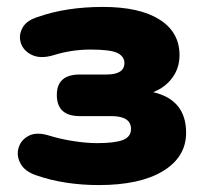

<svg xmlns="http://www.w3.org/2000/svg" viewBox="-20 -523 587 554"><path d="M265 11Q216 11 170.5 4Q125 -3 85 -17Q52 -28 39.5 -50.5Q27 -73 33.5 -96Q40 -119 62.5 -131Q85 -143 121 -132Q153 -122 191 -116Q229 -110 260 -110Q311 -110 334.5 -119Q358 -128 358 -151Q358 -188 301 -188H210Q144 -188 144 -249Q144 -308 210 -308H287Q339 -308 339 -341Q339 -360 319 -370Q299 -380 242 -380Q185 -380 132 -363Q96 -353 72 -364.5Q48 -376 40.5 -398Q33 -420 44.5 -442Q56 -464 89 -474Q171 -503 277 -503Q383 -503 440.5 -466.5Q498 -430 498 -364Q498 -327 477.5 -299Q457 -271 422 -257Q517 -235 517 -140Q517 -70 450.5 -29.5Q384 11 265 11Z"/></svg>

Font: Chiron GoRound TC H
Style: Regular
Weight: 900
Designer: Ryoko NISHIZUKA 西塚涼子 (kana, bopomofo & ideographs); Paul D. Hunt (Latin, Greek & Cyrillic); Sandoll Communications 산돌커뮤니
Foundry: Adobe
Version: Version 1.000;hotconv 1.1.1;makeotfexe 2.6.0